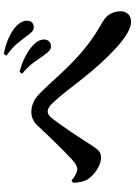

<svg xmlns="http://www.w3.org/2000/svg" viewBox="135 -906 729 1040"><g transform="rotate(-90 500.0 -385.5)"><path d="M720.2 -513.9Q704.8 -536.9 681.7 -568.3Q658.6 -599.6 620.6 -631.1L631 -644.8Q675.6 -633.1 713.6 -613.9Q751.5 -594.7 774.6 -571.9Q807.3 -541.7 806.5 -511.3Q806.2 -495.5 796.5 -484.9Q786.7 -474.4 768.5 -474.4Q755.8 -474.4 744.4 -484.6Q733.1 -494.9 720.2 -513.9ZM822.3 -609.1Q807.6 -629.9 784.2 -657.9Q760.7 -685.8 718.4 -716.1L728.7 -729.7Q776.6 -720.5 811.6 -704.8Q846.7 -689 869.5 -670.6Q908.3 -638.6 908.3 -603.6Q908.3 -587.3 898.9 -577.5Q889.6 -567.6 873.3 -567.6Q858.6 -567.6 847.8 -578.1Q836.9 -588.5 822.3 -609.1ZM30.5 -354.6 42.6 -363.3Q59.9 -348.7 76.5 -340.1Q93.2 -331.6 102.8 -331.6Q114.3 -331.6 127 -338.6Q139.7 -345.6 157.6 -361.7Q176.8 -379.1 201.8 -404Q226.8 -428.8 253.1 -455.7Q279.4 -482.7 301.1 -505.5Q322.8 -528.2 334.2 -540.9Q352.5 -561.2 371.6 -571Q390.6 -580.7 413.4 -580.7Q441.4 -580.7 468.1 -568.7Q494.9 -556.8 522 -527.7Q565.4 -483 604.4 -439.9Q643.5 -396.9 685.5 -356Q727.5 -315 778.4 -275.5Q829.3 -235.9 895.9 -198.3Q933.7 -176.7 946.6 -150.6Q959.5 -124.5 959.5 -97.4Q959.5 -72 944.2 -56.4Q929 -40.8 901.7 -40.8Q874.3 -40.8 838 -62.4Q801.8 -84.1 761.1 -121.4Q720.3 -158.8 678.1 -204.6Q635.8 -251.4 597.1 -300.4Q558.4 -349.4 524.4 -393Q490.4 -436.7 461.8 -465.9Q447.8 -480.6 436.8 -486.5Q425.9 -492.3 416.3 -492.3Q407.3 -492.3 397.8 -486.2Q388.3 -480.1 377.1 -465.6Q364.8 -449.9 346.4 -423.8Q328 -397.8 308.2 -368.9Q288.4 -339.9 271 -312.9Q253.5 -285.8 241.5 -267.1Q225.4 -240.9 209.9 -222.1Q194.5 -203.2 167 -203.2Q137.1 -203.2 103.9 -223.8Q70.7 -244.4 50.8 -273Q40.9 -288.3 36 -309.1Q31.1 -330 30.5 -354.6Z"/></g></svg>

Font: Noto Serif JP
Style: Regular
Weight: 200
Designer: Ryoko NISHIZUKA 西塚涼子 (kana & ideographs); Frank Grießhammer (Latin, Greek & Cyrillic); Wenlong ZHANG 张文龙 (bopomofo); San
Foundry: Adobe
Version: Version 2.001;hotconv 1.1.0;makeotfexe 2.6.0